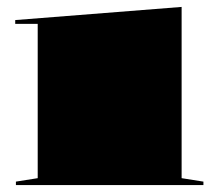

<svg xmlns="http://www.w3.org/2000/svg" viewBox="-20 -535 630 555"><path d="M26 0V-10L89 -20V-466H24V-477L505 -515V-20L568 -10V0Z"/></svg>

Font: Kalnia Expanded SemiBold
Style: Regular
Weight: 600
Width: 7
Designer: Frida Medrano
Foundry: Frida Medrano
Version: Version 1.105